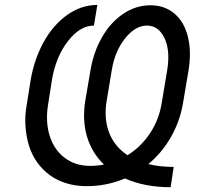

<svg xmlns="http://www.w3.org/2000/svg" viewBox="-20 -759 852 793"><path d="M697.4 -69.6 684.7 14.2Q577.4 14.2 496.1 -22Q421.2 9.9 338.1 9.9Q293.3 9.9 254.4 -2Q215.6 -13.8 185.9 -35.5Q156.2 -57.2 134.1 -87.9Q111.9 -118.6 100.1 -156.2Q88.4 -193.9 85.2 -237.7Q82 -281.6 90.9 -329.5L106.5 -427.6Q121.4 -515.3 160.7 -585.9Q199.9 -656.6 258 -697.6Q316.1 -738.6 382.1 -738.6L367.9 -653.4Q310.4 -653.4 260.5 -589Q210.6 -524.5 194.6 -429L179 -329.5Q166.9 -257.8 184.8 -199.4Q202.8 -141 246.8 -107.4Q290.8 -73.9 352.3 -73.9Q382.5 -73.9 409.4 -79.5Q359.4 -127.5 339.3 -195.1Q319.2 -262.8 332.4 -343.8L353.7 -468.8Q366.5 -544.4 401.5 -605.5Q436.4 -666.5 488.8 -701.9Q541.2 -737.2 600.9 -737.2Q660.2 -737.2 700.6 -702.8Q741.1 -668.3 756.2 -606.9Q771.3 -545.5 758.5 -467.3L735.8 -332.4Q723 -257.5 685.9 -192.6Q648.8 -127.8 592.7 -81.3Q639.6 -69.6 697.4 -69.6ZM506.7 -117.9Q562.5 -152.7 599.6 -208.6Q636.7 -264.6 647.7 -332.4L670.5 -468.8Q683.9 -550.1 659.3 -601.7Q634.6 -653.4 586.6 -653.4Q539.1 -653.4 496.8 -600.7Q454.5 -547.9 441.8 -470.2L420.5 -342.3Q408.4 -268.5 430.8 -210.9Q453.1 -153.4 506.7 -117.9Z"/></svg>

Font: Karasuma Gothic
Style: Italic
Weight: 400
Italic angle: -9.39999°
Designer: Rasmus Andersson / Ryoko Nishizuka
Foundry: Genbu
Version: Version 1.00